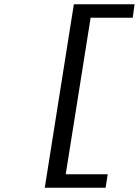

<svg xmlns="http://www.w3.org/2000/svg" viewBox="-20 -728 651 900"><path d="M189.9 151.9 326.2 -708H610.8L602.1 -645H404.8L288.1 88.9H484.9L475.1 151.9Z"/></svg>

Font: Office Code Pro Medium Italic
Style: Regular
Weight: 500
Italic angle: -9°
Designer: Nathan Rutzky & Paul D. Hunt
Foundry: Adobe Systems Incorporated
Version: Version 1.004;PS 001.004;hotconv 1.0.70;makeotf.lib2.5.58329